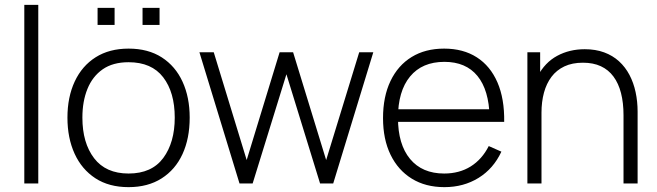

<svg xmlns="http://www.w3.org/2000/svg" viewBox="-20 -755 2704 790"><path d="M80 0V-735H137.5V0Z M566.5 -652.5V-722.5H636.5V-652.5ZM381.5 -652.5V-722.5H451.5V-652.5ZM509 15Q428.5 15 372.5 -21.5Q316.5 -58 287 -122.5Q257.5 -187 257.5 -271Q257.5 -355.5 287.5 -419.8Q317.5 -484 373.8 -519.5Q430 -555 509 -555Q589.5 -555 645.8 -518.8Q702 -482.5 731.2 -418.5Q760.5 -354.5 760.5 -271Q760.5 -185.5 731 -121.2Q701.5 -57 645 -21Q588.5 15 509 15ZM509 -41Q604.5 -41 651.8 -105Q699 -169 699 -271Q699 -375 651.5 -437Q604 -499 509 -499Q444.5 -499 402.5 -469.8Q360.5 -440.5 339.8 -389.2Q319 -338 319 -271Q319 -167 367.2 -104Q415.5 -41 509 -41Z M965.5 0 800.5 -540H859.5L995 -96.5L1130.5 -540H1186L1322 -96.5L1458 -540H1516L1351 0H1297L1158.5 -449.5L1019.5 0Z M1808.5 15Q1731 15 1674.5 -19.8Q1618 -54.5 1587 -118.2Q1556 -182 1556 -269Q1556 -357.5 1586.8 -421.8Q1617.5 -486 1673.8 -520.5Q1730 -555 1807.5 -555Q1886 -555 1941.8 -519.2Q1997.5 -483.5 2026.8 -416Q2056 -348.5 2054.5 -253.5H1994.5V-273.5Q1992 -384.5 1944.5 -442.5Q1897 -500.5 1808.5 -500.5Q1717 -500.5 1667.2 -440.2Q1617.5 -380 1617.5 -270Q1617.5 -161 1667.2 -101Q1717 -41 1807.5 -41Q1870 -41 1916.8 -70.2Q1963.5 -99.5 1991 -154L2043 -131Q2010.5 -61 1949 -23Q1887.5 15 1808.5 15ZM1595.5 -253.5V-305.5H2022V-253.5Z M2545.5 0V-281Q2545.5 -332 2535.2 -372Q2525 -412 2504.2 -440Q2483.5 -468 2452.2 -482.5Q2421 -497 2378.5 -497Q2334.5 -497 2302.2 -481.8Q2270 -466.5 2249.2 -439Q2228.5 -411.5 2218.2 -373.8Q2208 -336 2208 -291.5L2162.5 -297Q2162.5 -384.5 2192.2 -441.2Q2222 -498 2272.5 -525.2Q2323 -552.5 2386 -552.5Q2430.5 -552.5 2465.8 -539.5Q2501 -526.5 2527 -502.8Q2553 -479 2570 -446.8Q2587 -414.5 2595.2 -376Q2603.5 -337.5 2603.5 -295.5V0ZM2150 0V-540H2202.5V-418.5H2208V0Z"/></svg>

Font: Manrope ExtraLight Light
Style: Regular
Weight: 300
Version: Version 4.504